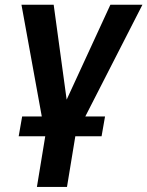

<svg xmlns="http://www.w3.org/2000/svg" viewBox="-20 -565 605 789"><path d="M68.2 -545.5H200.6L253.9 -155.5L433.6 -545.5H565.3L289.8 -6.7L255.3 203.1H131.7L166.2 -6.7ZM56.8 -5 71 -86.3H411.6L397.4 -5Z"/></svg>

Font: Inter UI Semi Bold
Style: Italic
Weight: 600
Italic angle: -9.39999°
Designer: Rasmus Andersson
Foundry: rsms
Version: 3.2;8d6f07862